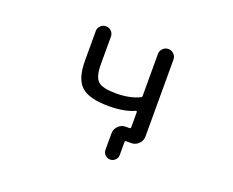

<svg xmlns="http://www.w3.org/2000/svg" viewBox="-106 -724 1212 999"><g transform="rotate(20 500.0 -224.5)"><path d="M627.9 -503.9Q627.9 -521.5 640.6 -534.2Q653.3 -546.9 670.9 -546.9Q688.5 -546.9 701.2 -534.2Q713.9 -521.5 713.9 -503.9V-78.1Q713.9 -54.7 696.8 -37.6Q679.7 -20.5 656.2 -20.5H634.8H627.9Q621.1 -20.5 621.1 -13.7V58.6Q621.1 74.2 609.4 85.9Q597.7 97.7 581.5 97.7Q565.4 97.7 553.7 85.9Q542 74.2 542 58.6V-33.2Q542 -56.6 559.1 -73.7Q576.2 -90.8 599.6 -90.8H620.1Q627.9 -90.8 627.9 -97.7V-181.6Q627.9 -184.6 626 -186Q624 -187.5 621.1 -186.5Q565.4 -161.1 479.5 -161.1Q370.1 -161.1 326.7 -201.2Q283.2 -241.2 283.2 -340.8V-504.9Q283.2 -522.5 295.4 -534.7Q307.6 -546.9 325.2 -546.9Q342.8 -546.9 355 -534.7Q367.2 -522.5 367.2 -504.9V-353.5Q367.2 -282.2 392.6 -259.3Q418 -236.3 491.2 -236.3Q568.4 -236.3 621.1 -261.7Q627.9 -264.6 627.9 -271.5Z"/></g></svg>

Font: Rounded Mgen+ 1mn regular
Style: Regular
Weight: 400
Designer: [Source Han Sans]
Ryoko NISHIZUKA  (kana & ideographs); Paul D. Hunt (Latin, Greek & Cyrillic); Wenlong ZHANG  (bopomofo
Version: Version 1.059.20150602